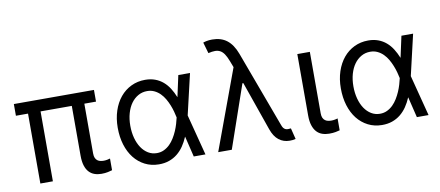

<svg xmlns="http://www.w3.org/2000/svg" viewBox="-67 -994 2897 1264"><g transform="rotate(-10 1381.5 -362.5)"><path d="M571 -467.3H492.9V-134.9Q492.9 -115.8 498.4 -104Q503.9 -92.3 512.8 -85.9Q521.7 -79.5 532.5 -77.4Q543.3 -75.3 554 -75.3Q565.7 -75.3 577.9 -77.8Q590.2 -80.3 596.6 -82.4V-4.3Q585.9 -1.1 567.8 3Q549.7 7.1 524.1 7.1Q499.3 7.1 478.2 -0.4Q457 -7.8 441.6 -24.5Q426.1 -41.2 417.6 -68.4Q409.1 -95.5 409.1 -134.9V-467.3H200.3V0H116.5V-467.3H35.5V-545.5H571Z M907.7 11.4Q856.5 11 814.8 -10.3Q773.1 -31.6 743.4 -69.2Q713.8 -106.9 697.8 -158.7Q681.8 -210.6 681.8 -272.7Q681.8 -334.2 698.9 -385.7Q715.9 -437.1 746.6 -474.3Q777.3 -511.4 820 -532Q862.6 -552.6 913.4 -552.6Q950.6 -552.6 980.1 -541.5Q1009.6 -530.5 1032.7 -510.8Q1055.8 -491.1 1073.2 -463.6Q1090.6 -436.1 1103.7 -403.4H1104L1134.9 -545.5H1213.1L1149.5 -272.7L1220.2 0H1142L1108.7 -137.8H1108Q1094.1 -104.8 1075.3 -77.2Q1056.5 -49.7 1031.8 -29.8Q1007.1 -9.9 976.2 0.9Q945.3 11.7 907.7 11.4ZM1075.3 -274.1Q1071.7 -291.5 1065.9 -313.2Q1060 -334.9 1051 -357.4Q1041.9 -380 1029.5 -401.5Q1017 -422.9 1000.2 -439.8Q983.3 -456.7 961.8 -467Q940.3 -477.3 913.4 -477.3Q881 -477.3 853.9 -462Q826.7 -446.7 807 -419.6Q787.3 -392.4 776.5 -354.6Q765.6 -316.8 765.6 -271.3Q765.6 -226.9 775.9 -188.9Q786.2 -150.9 804.9 -123.2Q823.5 -95.5 849.6 -79.7Q875.7 -63.9 907.7 -63.9Q933.9 -63.9 955.6 -74.4Q977.3 -84.9 994.5 -101.9Q1011.7 -119 1025 -140.8Q1038.4 -162.6 1048.3 -185.7Q1058.2 -208.8 1064.8 -231.2Q1071.4 -253.6 1075.3 -271.3L1075.6 -272.7Z M1782.7 7.5Q1741.1 7.5 1710.2 -16.5Q1679.3 -40.5 1661.9 -90.9L1547.2 -419H1541.2L1396.3 0H1305.4L1502.1 -533.7L1484.4 -579.5Q1473.4 -608 1461.6 -625.4Q1449.9 -642.8 1435 -651.1Q1420.1 -659.4 1400.7 -659.6Q1381.4 -659.8 1355.1 -653.4L1333.8 -727.3Q1340.2 -730.1 1356.9 -733.7Q1373.6 -737.2 1394.9 -737.2Q1453.8 -737.2 1492.9 -706.9Q1532 -676.5 1555.4 -613.6L1741.5 -110.8Q1744 -104 1747 -96.6Q1750 -89.1 1754.6 -83.3Q1759.2 -77.4 1766.3 -73.5Q1773.4 -69.6 1784.1 -69.6Q1788.4 -69.6 1794.6 -70.3Q1800.8 -71 1804 -71L1822.4 2.8Q1812.1 5.3 1802 6.6Q1791.9 7.8 1782.7 7.5Z M2014.2 -545.5V-134.9Q2014.2 -115.8 2019.7 -104Q2025.2 -92.3 2034.3 -85.9Q2043.3 -79.5 2054.5 -77.4Q2065.7 -75.3 2076.7 -75.3Q2082 -75.3 2088.1 -76Q2094.1 -76.7 2100 -77.8Q2105.8 -78.8 2110.6 -80.1Q2115.4 -81.3 2117.9 -82.4V-2.8Q2107.2 0.4 2089.8 3.7Q2072.4 7.1 2046.9 7.1Q2022 7.1 2000.5 -0.4Q1979 -7.8 1963.6 -24.5Q1948.2 -41.2 1939.3 -68.4Q1930.4 -95.5 1930.4 -134.9V-545.5Z M2399.1 11.4Q2348 11 2306.3 -10.3Q2264.6 -31.6 2234.9 -69.2Q2205.3 -106.9 2189.3 -158.7Q2173.3 -210.6 2173.3 -272.7Q2173.3 -334.2 2190.3 -385.7Q2207.4 -437.1 2238.1 -474.3Q2268.8 -511.4 2311.4 -532Q2354 -552.6 2404.8 -552.6Q2442.1 -552.6 2471.6 -541.5Q2501.1 -530.5 2524.1 -510.8Q2547.2 -491.1 2564.6 -463.6Q2582 -436.1 2595.2 -403.4H2595.5L2626.4 -545.5H2704.5L2641 -272.7L2711.6 0H2633.5L2600.1 -137.8H2599.4Q2585.6 -104.8 2566.8 -77.2Q2547.9 -49.7 2523.3 -29.8Q2498.6 -9.9 2467.7 0.9Q2436.8 11.7 2399.1 11.4ZM2566.8 -274.1Q2563.2 -291.5 2557.4 -313.2Q2551.5 -334.9 2542.4 -357.4Q2533.4 -380 2521 -401.5Q2508.5 -422.9 2491.7 -439.8Q2474.8 -456.7 2453.3 -467Q2431.8 -477.3 2404.8 -477.3Q2372.5 -477.3 2345.3 -462Q2318.2 -446.7 2298.5 -419.6Q2278.8 -392.4 2267.9 -354.6Q2257.1 -316.8 2257.1 -271.3Q2257.1 -226.9 2267.4 -188.9Q2277.7 -150.9 2296.3 -123.2Q2315 -95.5 2341.1 -79.7Q2367.2 -63.9 2399.1 -63.9Q2425.4 -63.9 2447.1 -74.4Q2468.8 -84.9 2486 -101.9Q2503.2 -119 2516.5 -140.8Q2529.8 -162.6 2539.8 -185.7Q2549.7 -208.8 2556.3 -231.2Q2562.9 -253.6 2566.8 -271.3L2567.1 -272.7Z"/></g></svg>

Font: Fast_Sans
Style: Regular
Weight: 400
Designer: Rasmus Andersson
Foundry: rsms
Version: Version 3.018;git-588b23468